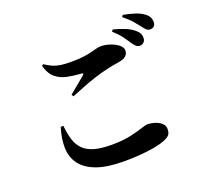

<svg xmlns="http://www.w3.org/2000/svg" viewBox="-145 -1008 1290 1215"><g transform="rotate(-20 500.0 -401.0)"><path d="M833 -617Q820 -618 810 -627Q800 -636 788 -653Q775 -674 755 -701.5Q735 -729 699 -761L708 -773Q751 -762 786.5 -747.5Q822 -733 846 -711Q862 -698 868 -683.5Q874 -669 873 -655Q873 -639 862 -628Q851 -617 833 -617ZM491 36Q378 36 307.5 10Q237 -16 203 -62Q169 -108 167 -170Q165 -232 188 -306L206 -307Q211 -253 223.5 -212Q236 -171 263 -143.5Q290 -116 336 -102.5Q382 -89 453 -89Q527 -89 579 -100.5Q631 -112 664 -123Q697 -134 710 -134Q731 -134 756 -126.5Q781 -119 800 -103Q819 -87 819 -63Q819 -36 807 -22.5Q795 -9 760 4Q718 19 645.5 27.5Q573 36 491 36ZM322 -474Q349 -495 380.5 -522Q412 -549 433 -566Q444 -577 428 -578Q379 -581 334 -590Q289 -599 256.5 -626Q224 -653 209 -709L219 -717Q246 -699 270 -688.5Q294 -678 322.5 -674Q351 -670 392 -670Q443 -670 475.5 -674.5Q508 -679 530 -684.5Q552 -690 568.5 -694.5Q585 -699 604 -699Q623 -699 646 -693Q669 -687 690 -676.5Q711 -666 724.5 -651.5Q738 -637 738 -622Q738 -578 682 -567Q657 -563 629 -558Q601 -553 575 -546Q545 -539 505.5 -526.5Q466 -514 422 -497Q378 -480 330 -460ZM932 -692Q917 -692 906.5 -702Q896 -712 882 -731Q869 -748 850 -770.5Q831 -793 791 -826L799 -838Q842 -830 877 -818.5Q912 -807 933 -791Q952 -778 960 -762.5Q968 -747 968 -729Q968 -712 958.5 -702Q949 -692 932 -692Z"/></g></svg>

Font: Noto Serif JP ExtraLight ExtraBold
Style: Regular
Weight: 800
Version: Version 2.003-H1;hotconv 1.1.1;makeotfexe 2.6.0